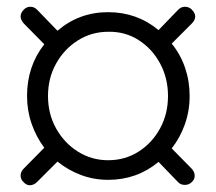

<svg xmlns="http://www.w3.org/2000/svg" viewBox="-20 -529 640 568"><path d="M50 10Q41 2 41 -9.5Q41 -21 50 -30L111 -92Q87 -124 73.5 -163Q60 -202 60 -245Q60 -333 111 -398L50 -460Q32 -481 50 -500Q58 -509 70 -509Q82 -509 91 -499L150 -438Q214 -493 300 -493Q385 -493 449 -440L506 -499Q515 -509 527 -509Q539 -509 547 -501Q568 -480 547 -459L488 -400Q514 -368 527.5 -328.5Q541 -289 541 -245Q541 -201 527 -161.5Q513 -122 488 -90L547 -30Q556 -20 556 -9Q556 2 547 10Q539 18 526.5 18Q514 18 506 9L449 -50Q385 3 300 3Q257 3 219 -11.5Q181 -26 150 -51L90 9Q81 18 70 19Q59 20 50 10ZM300 -55Q350 -55 390 -80.5Q430 -106 453.5 -149Q477 -192 477 -245Q477 -298 453.5 -341.5Q430 -385 390 -410.5Q350 -436 300 -435Q251 -435 210.5 -409.5Q170 -384 146 -341Q122 -298 122 -245Q122 -192 146 -149Q170 -106 210.5 -80.5Q251 -55 300 -55Z"/></svg>

Font: Chiron GoRound TC L
Style: Regular
Weight: 300
Designer: Ryoko NISHIZUKA 西塚涼子 (kana, bopomofo & ideographs); Paul D. Hunt (Latin, Greek & Cyrillic); Sandoll Communications 산돌커뮤니
Foundry: Adobe
Version: Version 1.000;hotconv 1.1.1;makeotfexe 2.6.0